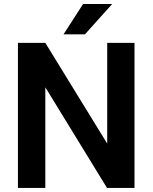

<svg xmlns="http://www.w3.org/2000/svg" viewBox="-20 -921 748 941"><path d="M639.2 -710.9V0H504.4L202.1 -493.2V0H67.9V-710.9H202.1L505.4 -217.3V-710.9ZM291.5 -752.9 387.2 -901.4H529.8L396.5 -752.9Z"/></svg>

Font: Vazirmatn RD UI SemiBold
Style: Regular
Weight: 600
Designer: Saber Rastikerdar
Foundry: Saber Rastikerdar
Version: Version 33.003